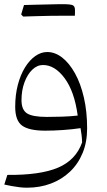

<svg xmlns="http://www.w3.org/2000/svg" viewBox="-20 -603 497 894"><path d="M341.8 -64.9Q307.1 -61 269 -59.8Q231 -58.6 198.2 -58.6Q131.3 -58.6 105.7 -75.2Q80.1 -91.8 80.1 -136.7Q80.1 -182.1 93.8 -219.2Q107.4 -256.3 130.1 -278.3Q152.8 -300.3 180.2 -300.3Q235.4 -300.3 281 -238.8Q326.7 -177.2 341.8 -64.9ZM105.5 271Q166 271 217 251.7Q268.1 232.4 305.9 196.3Q343.8 160.2 364.7 109.4Q385.7 58.6 385.7 -4.9Q385.7 -83.5 370.6 -148.9Q355.5 -214.4 329.1 -261.7Q302.7 -309.1 269.5 -335Q236.3 -360.8 199.7 -360.8Q170.9 -360.8 144 -341.8Q117.2 -322.8 96.2 -288.6Q75.2 -254.4 63 -207.8Q50.8 -161.1 50.8 -105.5Q50.8 -41.5 83 -18.1Q115.2 5.4 190.4 5.4Q231 5.4 273.2 2.4Q315.4 -0.5 355 -6.3Q357.9 11.7 359.9 26.6Q361.8 41.5 362.3 60.1Q333.5 142.1 250.5 177.5Q167.5 212.9 14.2 211.4L0 256.3Q16.1 259.8 33.9 263.2Q51.8 266.6 70.3 268.8Q88.9 271 105.5 271ZM279.3 -529.8Q294.9 -529.8 304.7 -529.8Q314.5 -529.8 320.1 -529.8Q325.7 -529.8 328.6 -529.8Q329.1 -536.1 329.1 -543.9Q329.1 -551.8 329.1 -556.6Q329.1 -573.7 318.8 -578.6Q308.6 -583.5 273.9 -583.5Q241.2 -576.2 208.5 -568.1Q175.8 -560.1 143.3 -552Q110.8 -543.9 78.6 -535.6Q81.1 -533.2 83.3 -530.8Q85.4 -528.3 87.9 -525.9Q118.2 -526.9 150.1 -527.8Q182.1 -528.8 214.6 -529.3Q247.1 -529.8 279.3 -529.8ZM87.9 -525.9Q119.1 -535.2 150.1 -544.4Q181.2 -553.7 212.2 -563.7Q243.2 -573.7 273.9 -583.5Q265.1 -583.5 246.1 -583.3Q227.1 -583 201.7 -582.3Q176.3 -581.5 147.7 -581.1Q119.1 -580.6 91.8 -579.6Q88.4 -568.8 85.2 -558.1Q82 -547.4 78.6 -535.6Q81.1 -533.2 83.3 -530.8Q85.4 -528.3 87.9 -525.9Z"/></svg>

Font: Pinar VF
Style: Regular
Weight: 300
Designer: Amin Abedi
Version: Version 2.000